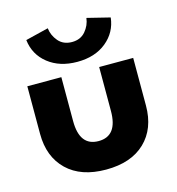

<svg xmlns="http://www.w3.org/2000/svg" viewBox="-97 -707 741 804"><g transform="rotate(-15 273.0 -305.5)"><path d="M448.5 -598.5Q441.5 -535.5 392.2 -495.2Q343 -455 266 -455Q190 -455 140 -494.5Q90 -534 82.5 -598.5L182 -623Q185.5 -591.5 207 -566.2Q228.5 -541 266 -541Q303 -541 324.5 -566.2Q346 -591.5 349.5 -623ZM184 -220Q184 -111.5 266 -111.5Q348 -111.5 348 -220V-410.5H495.5V-204Q495.5 -104 435 -46Q374.5 12 266 12Q157.5 12 97 -46.2Q36.5 -104.5 36.5 -204V-410.5H184Z"/></g></svg>

Font: League Spartan
Style: Bold
Weight: 700
Foundry: The League of Moveable Type
Version: Version 2.002